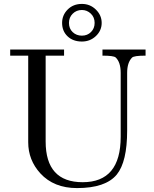

<svg xmlns="http://www.w3.org/2000/svg" viewBox="-20 -945 787 980"><path d="M723 -692V-661Q664 -661 654 -651Q629 -626 629 -573V-279Q629 -119 576 -54Q519 15 373 15Q255 15 186 -60Q124 -128 124 -219V-661H32V-692H307V-661H213V-223Q213 -15 402 -15Q596 -15 596 -247V-573Q596 -628 570 -652Q559 -661 503 -661V-692ZM398 -733Q353 -733 325 -759.5Q297 -786 297 -828Q297 -868 325.5 -896.5Q354 -925 398 -925Q440 -925 469.5 -896Q499 -867 499 -828Q499 -789 469.5 -761Q440 -733 398 -733ZM463 -828Q463 -857 443.5 -875.5Q424 -894 398 -894Q370 -894 351 -875Q332 -856 332 -828Q332 -799 351 -781Q370 -763 398 -763Q426 -763 444.5 -781.5Q463 -800 463 -828Z"/></svg>

Font: GFS Didot
Style: Regular
Weight: 400
Designer: Takis Katsoulidis and George D. Matthiopoulos
Foundry: Takis Katsoulidis and George D. Matthiopoulos
Version: Version 1.0